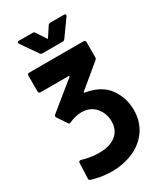

<svg xmlns="http://www.w3.org/2000/svg" viewBox="-220 -790 936 1084"><g transform="rotate(-30 248.5 -248.0)"><path d="M266 -260Q367 -243 412.5 -180Q458 -117 458 -37Q458 36 421.5 90.5Q385 145 321 174Q257 203 179 203Q112 203 48 183Q39 180 39 169L43 69Q43 63 47 60.5Q51 58 58 59Q115 76 169 76Q237 76 277 45Q317 14 317 -44Q317 -97 283.5 -135Q250 -173 194 -173Q158 -173 114 -154Q108 -152 107 -152Q101 -152 98 -158L57 -219Q55 -222 55 -227Q55 -234 60 -236L237 -380Q239 -382 238.5 -384Q238 -386 235 -386H51Q46 -386 42.5 -389.5Q39 -393 39 -398V-502Q39 -507 42.5 -510.5Q46 -514 51 -514H406Q411 -514 414.5 -510.5Q418 -507 418 -502V-403Q418 -394 411 -388L264 -266Q262 -264 262.5 -262Q263 -260 266 -260ZM81 -691Q81 -699 91 -699H181Q190 -699 195 -691L235 -630Q238 -624 241 -630L281 -691Q286 -699 295 -699H385Q393 -699 395 -694.5Q397 -690 393 -684L317 -578Q312 -571 303 -571H170Q161 -571 156 -579L83 -684Q81 -687 81 -691Z"/></g></svg>

Font: UMi
Style: Bold
Weight: 700
Designer: Peter Middis
Foundry: We Are UMi
Version: Version 1.0